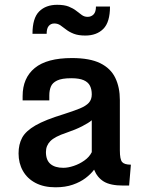

<svg xmlns="http://www.w3.org/2000/svg" viewBox="-20 -777 613 808"><path d="M213.4 11.2Q164.6 11.2 129.6 -7.1Q94.7 -25.4 76.4 -57.9Q58.1 -90.3 58.1 -131.3Q58.1 -169.4 73.2 -197.5Q88.4 -225.6 129.4 -249.3Q170.4 -272.9 247.6 -296.4Q289.1 -309.6 315.4 -320.3Q341.8 -331.1 354 -344.7Q366.2 -358.4 366.2 -379.9Q366.2 -400.9 358.6 -416Q351.1 -431.2 332.3 -439.5Q313.5 -447.8 279.8 -447.8Q240.2 -447.8 220.5 -438.2Q200.7 -428.7 194.1 -412.6Q187.5 -396.5 187.5 -375.5V-354.5H75.2V-372.6Q75.2 -448.7 126.2 -490.7Q177.2 -532.7 282.7 -532.7Q357.9 -532.7 401.9 -511Q445.8 -489.3 465.1 -449.5Q484.4 -409.7 484.4 -356V-144Q484.4 -106.4 493.9 -95.2Q503.4 -84 530.8 -84L523.4 3.9H498.5Q444.8 3.9 417 -12.9Q389.2 -29.8 376 -63Q362.8 -44.9 340.3 -27.8Q317.9 -10.7 286.4 0.2Q254.9 11.2 213.4 11.2ZM246.6 -70.8Q266.6 -70.8 290.5 -78.9Q314.5 -86.9 335.2 -101.6Q356 -116.2 366.2 -136.7V-271Q354 -260.3 325.9 -245.8Q297.9 -231.4 259.3 -218.3Q210.4 -202.1 191.9 -183.1Q173.3 -164.1 173.3 -137.2Q173.3 -103 192.4 -86.9Q211.4 -70.8 246.6 -70.8ZM338.9 -627.4Q309.6 -627.4 290.3 -635Q271 -642.6 258.1 -652.8Q245.1 -663.1 233.9 -670.7Q222.7 -678.2 208.5 -678.2Q194.3 -678.2 185.3 -668Q176.3 -657.7 176.3 -634.8H116.7Q116.7 -700.7 144.8 -728.8Q172.9 -756.8 220.7 -756.8Q250.5 -756.8 269.3 -749.3Q288.1 -741.7 300.8 -731.7Q313.5 -721.7 324.2 -713.9Q335 -706.1 348.6 -706.1Q363.8 -706.1 373.8 -716.3Q383.8 -726.6 383.8 -749.5H442.9Q442.9 -683.6 414.8 -655.5Q386.7 -627.4 338.9 -627.4Z"/></svg>

Font: Monda SemiBold
Style: Regular
Weight: 600
Designer: Vernon Adams
Foundry: Vernon Adams
Version: Version 2.200